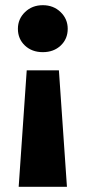

<svg xmlns="http://www.w3.org/2000/svg" viewBox="-20 -566 329 740"><path d="M241 -455Q241 -416 214 -390.5Q187 -365 145 -365Q103 -365 76 -390.5Q49 -416 49 -455Q49 -493 76.5 -519.5Q104 -546 145 -546Q186 -546 213.5 -519.5Q241 -493 241 -455ZM238 154H52L83 -295H207Z"/></svg>

Font: CMG Sans
Style: Bold
Weight: 700
Designer: Julieta Ulanovsky
Foundry: Julieta Ulanovsky
Version: Version 7.200